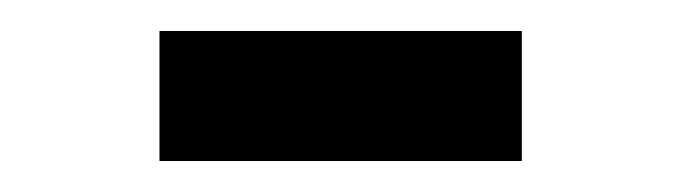

<svg xmlns="http://www.w3.org/2000/svg" viewBox="-20 -360 439 124"><path d="M83 -256V-340H317V-256Z"/></svg>

Font: Overpass
Style: Regular
Weight: 400
Designer: Delve Withrington, Dave Bailey, Thomas Jockin
Foundry: Delve Fonts LLC
Version: Version 4.000